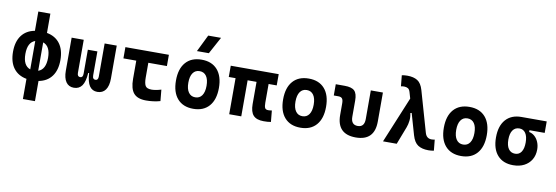

<svg xmlns="http://www.w3.org/2000/svg" viewBox="-67 -1319 5993 2068"><g transform="rotate(10 2929.5 -285.0)"><path d="M227.1 224.6V3.9Q133.8 -13.2 83.7 -80.6Q33.7 -147.9 33.7 -258.8Q33.7 -369.6 83.7 -437Q133.8 -504.4 227.1 -521.5V-732.4H358.9V-521.5Q452.1 -504.4 502.2 -437Q552.2 -369.6 552.2 -258.8Q552.2 -147.9 502.2 -80.6Q452.1 -13.2 358.9 3.9V224.6ZM249.5 -103.5V-414.1Q168.9 -386.2 168.9 -258.8Q168.9 -131.3 249.5 -103.5ZM336.4 -414.1V-103.5Q417 -131.3 417 -258.8Q417 -386.2 336.4 -414.1Z M1002 9.8Q946.8 9.8 916.7 -33.9Q886.7 -77.6 880.9 -174.3H871.1Q865.2 -77.6 834 -33.9Q802.7 9.8 745.1 9.8Q689 9.8 659.2 -33.4Q629.4 -76.7 629.4 -156.2V-517.6H761.7V-156.2Q761.7 -114.7 793 -114.7Q808.1 -114.7 815.9 -125Q823.7 -135.3 823.7 -159.7V-419.9H928.2V-159.7Q928.2 -135.3 936.3 -125Q944.3 -114.7 959.5 -114.7Q990.2 -114.7 990.2 -156.2V-517.6H1122.6V-156.2Q1122.6 -76.7 1091.6 -33.4Q1060.5 9.8 1002 9.8Z M1535.2 9.8Q1440.9 9.8 1399.4 -39.1Q1357.9 -87.9 1357.9 -195.3V-394.5H1217.3V-517.6H1692.9V-394.5H1489.7V-232.9Q1489.7 -171.4 1505.4 -143.6Q1521 -115.7 1574.2 -115.7Q1594.2 -115.7 1621.3 -120.4Q1648.4 -125 1678.2 -134.3L1689.9 -10.7Q1652.3 0 1613.5 4.9Q1574.7 9.8 1535.2 9.8Z M2050.8 9.8Q1939 9.8 1877.4 -60.5Q1815.9 -130.9 1815.9 -258.8Q1815.9 -387.2 1877.4 -457.3Q1939 -527.3 2050.8 -527.3Q2162.6 -527.3 2224.1 -457.3Q2285.6 -387.2 2285.6 -258.8Q2285.6 -130.9 2224.1 -60.5Q2162.6 9.8 2050.8 9.8ZM2050.8 -115.7Q2098.6 -115.7 2124.5 -153.1Q2150.4 -190.4 2150.4 -258.8Q2150.4 -327.6 2124.5 -364.7Q2098.6 -401.9 2050.8 -401.9Q2003.4 -401.9 1977.3 -364.7Q1951.2 -327.6 1951.2 -258.8Q1951.2 -190.4 1977.3 -153.1Q2003.4 -115.7 2050.8 -115.7ZM1983.4 -609.4 2074.2 -794.9H2214.4L2113.8 -609.4Z M2821.3 9.8Q2743.2 9.8 2708.3 -28.6Q2673.3 -66.9 2673.3 -151.4V-394.5H2575.7V0H2443.8V-394.5H2369.6V-517.6H2894V-394.5H2805.2V-189Q2805.2 -150.4 2813.7 -133.1Q2822.3 -115.7 2850.6 -115.7Q2858.9 -115.7 2867.9 -116.7Q2877 -117.7 2889.2 -119.6L2900.9 3.9Q2880.4 7.3 2863.8 8.5Q2847.2 9.8 2821.3 9.8Z M3222.7 9.8Q3110.8 9.8 3049.3 -60.5Q2987.8 -130.9 2987.8 -258.8Q2987.8 -387.2 3049.3 -457.3Q3110.8 -527.3 3222.7 -527.3Q3334.5 -527.3 3396 -457.3Q3457.5 -387.2 3457.5 -258.8Q3457.5 -130.9 3396 -60.5Q3334.5 9.8 3222.7 9.8ZM3222.7 -115.7Q3270.5 -115.7 3296.4 -153.1Q3322.3 -190.4 3322.3 -258.8Q3322.3 -327.6 3296.4 -364.7Q3270.5 -401.9 3222.7 -401.9Q3175.3 -401.9 3149.2 -364.7Q3123 -327.6 3123 -258.8Q3123 -190.4 3149.2 -153.1Q3175.3 -115.7 3222.7 -115.7Z M3828.1 9.8Q3622.1 9.8 3622.1 -200.2V-326.2Q3622.1 -363.8 3609.9 -379.2Q3597.7 -394.5 3567.4 -394.5H3518.1V-517.6H3615.7Q3692.4 -517.6 3723.4 -487.1Q3754.4 -456.5 3754.4 -380.9V-204.1Q3754.4 -115.7 3828.1 -115.7Q3901.4 -115.7 3901.4 -204.1V-517.6H4033.7V-200.2Q4033.7 9.8 3828.1 9.8Z M4623 9.8Q4553.2 9.8 4509.5 -18.3Q4465.8 -46.4 4443.8 -122.6L4377 -355L4362.8 -350.6Q4372.6 -308.6 4367.9 -268.3Q4363.3 -228 4350.6 -194.3L4275.9 0H4126L4334.5 -504.4L4315.4 -570.3Q4307.1 -600.6 4290 -610.8Q4272.9 -621.1 4248 -621.1Q4232.9 -621.1 4213.4 -617.2L4201.7 -736.3Q4230.5 -742.2 4261.7 -742.2Q4330.6 -742.2 4373.3 -715.3Q4416 -688.5 4437 -615.2L4564.5 -170.4Q4581.1 -111.3 4636.7 -111.3Q4651.9 -111.3 4671.4 -115.2L4683.1 3.9Q4654.3 9.8 4623 9.8Z M4980.5 9.8Q4868.7 9.8 4807.1 -60.5Q4745.6 -130.9 4745.6 -258.8Q4745.6 -387.2 4807.1 -457.3Q4868.7 -527.3 4980.5 -527.3Q5092.3 -527.3 5153.8 -457.3Q5215.3 -387.2 5215.3 -258.8Q5215.3 -130.9 5153.8 -60.5Q5092.3 9.8 4980.5 9.8ZM4980.5 -115.7Q5028.3 -115.7 5054.2 -153.1Q5080.1 -190.4 5080.1 -258.8Q5080.1 -327.6 5054.2 -364.7Q5028.3 -401.9 4980.5 -401.9Q4933.1 -401.9 4907 -364.7Q4880.9 -327.6 4880.9 -258.8Q4880.9 -190.4 4907 -153.1Q4933.1 -115.7 4980.5 -115.7Z M5549.3 9.8Q5439 9.8 5377.9 -59.1Q5316.9 -127.9 5316.9 -253.9Q5316.9 -379.4 5377.9 -448.5Q5439 -517.6 5549.3 -517.6H5825.2V-392.1H5658.7V-372.6Q5692.4 -366.7 5719.2 -342.8Q5746.1 -318.8 5761.5 -282Q5776.9 -245.1 5776.9 -201.2Q5776.9 -137.7 5748.5 -90.3Q5720.2 -43 5669.2 -16.6Q5618.2 9.8 5549.3 9.8ZM5549.3 -115.7Q5593.3 -115.7 5617.4 -151.6Q5641.6 -187.5 5641.6 -253.9Q5641.6 -320.3 5617.4 -356.2Q5593.3 -392.1 5549.3 -392.1Q5502.9 -392.1 5477.5 -356.2Q5452.1 -320.3 5452.1 -253.9Q5452.1 -187.5 5477.5 -151.6Q5502.9 -115.7 5549.3 -115.7Z"/></g></svg>

Font: Cascadia Code PL
Style: Bold
Weight: 700
Monospace: yes
Designer: Aaron Bell
Foundry: Saja Typeworks
Version: Version 2404.023; ttfautohint (v1.8.4)